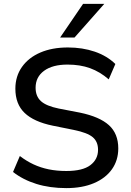

<svg xmlns="http://www.w3.org/2000/svg" viewBox="-20 -958 673 987"><path d="M321 9Q236 9 167 -12.5Q98 -34 47 -74L82 -156Q116 -130 152.5 -113Q189 -96 230.5 -87.5Q272 -79 321 -79Q405 -79 444.5 -109Q484 -139 484 -188Q484 -230 456.5 -253Q429 -276 360 -290L251 -312Q154 -332 106.5 -377.5Q59 -423 59 -502Q59 -566 93 -614Q127 -662 187.5 -688Q248 -714 329 -714Q404 -714 467 -692.5Q530 -671 573 -629L539 -550Q494 -589 443 -607.5Q392 -626 327 -626Q250 -626 206.5 -594Q163 -562 163 -507Q163 -463 190.5 -438Q218 -413 282 -400L391 -379Q492 -358 540 -314.5Q588 -271 588 -195Q588 -134 555.5 -88Q523 -42 463 -16.5Q403 9 321 9ZM289 -765 407 -938H516L363 -765Z"/></svg>

Font: Mulish ExtraLight SemiBold
Style: Regular
Weight: 600
Version: Version 3.603